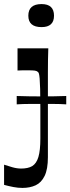

<svg xmlns="http://www.w3.org/2000/svg" viewBox="-41 -726 345 942"><path d="M163 -593Q98 -593 98 -649Q98 -706 163 -706Q224 -706 224 -649Q224 -593 163 -593ZM-21 82Q-3 88 19.5 94.5Q42 101 63 101Q79 101 93 98Q107 95 117 89Q138 76 147.5 44Q157 12 157 -46Q157 -137 157 -196Q157 -255 156 -289.5Q155 -324 153.5 -341Q152 -358 150 -364.5Q148 -371 145 -373Q140 -378 130 -379.5Q120 -381 96 -381Q83 -381 71 -381Q59 -381 45 -380V-489H196Q195 -463 194.5 -432.5Q194 -402 194 -370Q194 -338 194 -305.5Q194 -273 194 -244.5Q194 -216 194 -195Q194 -162 194 -137Q194 -112 194 -87Q194 -62 194 -30.5Q194 1 194 45Q194 104 178 137Q162 170 134 183Q106 196 69 196Q47 196 24 191.5Q1 187 -21 181ZM41 -214V-255Q72 -254 102 -253.5Q132 -253 162 -253Q193 -253 223.5 -253.5Q254 -254 284 -255V-214Q254 -216 223.5 -216Q193 -216 162 -216Q132 -216 101.5 -216Q71 -216 41 -214Z"/></svg>

Font: Ojuju SemiBold
Style: Regular
Weight: 600
Designer: Chisaokwu Joboson, Mirko Velimirovic
Foundry: Udi Foundry
Version: Version 1.000